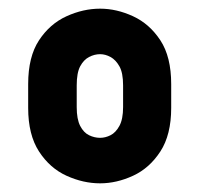

<svg xmlns="http://www.w3.org/2000/svg" viewBox="-20 -420 461 443"><path d="M211 3Q172 3 133.5 -14.5Q95 -32 70 -70.5Q45 -109 45 -171V-226Q45 -289 70 -327Q95 -365 133.5 -382.5Q172 -400 211 -400Q249 -400 287 -382.5Q325 -365 350 -327Q375 -289 375 -226V-171Q375 -109 350 -70.5Q325 -32 287 -14.5Q249 3 211 3ZM211 -102Q223 -102 235 -108Q247 -114 255.5 -129.5Q264 -145 264 -173V-223Q264 -252 255.5 -267Q247 -282 235 -288.5Q223 -295 211 -295Q198 -295 185.5 -288.5Q173 -282 165 -267Q157 -252 157 -223V-173Q157 -145 165 -129.5Q173 -114 185.5 -108Q198 -102 211 -102Z"/></svg>

Font: Beiruti
Style: Bold
Weight: 700
Designer: Arlette Boutros
Foundry: Boutros
Version: Version 1.41